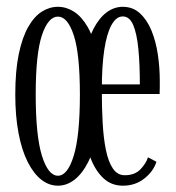

<svg xmlns="http://www.w3.org/2000/svg" viewBox="-20 -548 530 578"><path d="M154.5 11Q127.5 11 104.2 -7.2Q81 -25.5 63.2 -60.8Q45.5 -96 35.8 -147Q26 -198 26 -263.5Q26 -335 36.5 -385.2Q47 -435.5 65 -467Q83 -498.5 106 -513Q129 -527.5 154.5 -527.5Q179.5 -527.5 202.5 -513Q225.5 -498.5 243.8 -467Q262 -435.5 272.8 -385.2Q283.5 -335 283.5 -263.5Q283.5 -198 273.5 -147Q263.5 -96 245.8 -60.8Q228 -25.5 204.5 -7.2Q181 11 154.5 11ZM154.5 -19Q183.5 -19 202 -79.2Q220.5 -139.5 220.5 -263.5Q220.5 -386 202 -442Q183.5 -498 154.5 -498Q125 -498 106.2 -442Q87.5 -386 87.5 -263.5Q87.5 -139.5 106.2 -79.2Q125 -19 154.5 -19ZM350 11Q315 11 290.8 -12Q266.5 -35 252 -73.8Q237.5 -112.5 231.2 -161.5Q225 -210.5 225 -262.5Q225 -328.5 234.5 -378Q244 -427.5 261.2 -460.8Q278.5 -494 301 -510.8Q323.5 -527.5 349.5 -527.5Q380 -527.5 401.2 -508Q422.5 -488.5 435.8 -456.5Q449 -424.5 455 -385Q461 -345.5 461 -305Q461 -294.5 461 -284.8Q461 -275 460.5 -265H279.5V-294H401Q401 -355 396.5 -401Q392 -447 381 -472.8Q370 -498.5 349.5 -498.5Q330 -498.5 315.8 -473Q301.5 -447.5 294 -398.5Q286.5 -349.5 286.5 -277Q286.5 -225.5 289 -179Q291.5 -132.5 298.8 -96.8Q306 -61 319.8 -40.8Q333.5 -20.5 355.5 -20.5Q386 -20.5 403 -38.5Q420 -56.5 425.5 -74.5L451 -61Q442 -32.5 414.8 -10.8Q387.5 11 350 11Z"/></svg>

Font: Imbue 24pt Light
Style: Regular
Weight: 300
Designer: Tyler Finck
Foundry: Etcetera Type Company
Version: Version 1.102